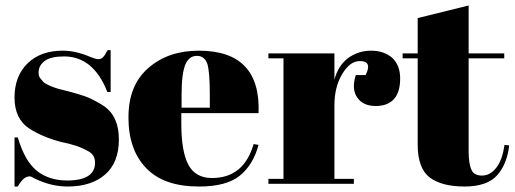

<svg xmlns="http://www.w3.org/2000/svg" viewBox="-20 -671 1879 701"><path d="M45 10C45 10 45 10 45 10C59 -15 73 -27 88 -27C88 -27 88 -27 88 -27C93 -27 99 -24 107 -19C107 -19 107 -19 107 -19C146 0 186 10 227 10C227 10 227 10 227 10C285 10 331 -5 364 -34C397 -63 414 -105 414 -162C414 -218 396 -259 359 -284C359 -284 359 -284 359 -284C341 -296 322 -306 302 -315C282 -323 249 -333 204 -344C204 -344 204 -344 204 -344C200 -345 194 -346 186 -349C177 -352 171 -354 167 -356C163 -357 158 -360 152 -363C146 -366 142 -368 139 -371C136 -374 133 -378 128 -384C123 -389 121 -397 121 -407C121 -407 121 -407 121 -407C121 -424 129 -438 144 -449C159 -460 183 -465 214 -465C214 -465 214 -465 214 -465C285 -465 338 -422 372 -335C372 -335 384 -335 384 -335C384 -335 384 -488 384 -488C384 -488 373 -488 373 -488C373 -488 373 -488 373 -488C366 -475 361 -467 356 -462C351 -457 346 -455 339 -455C332 -455 323 -458 310 -463C310 -463 310 -463 310 -463C275 -478 242 -486 209 -486C209 -486 209 -486 209 -486C156 -486 113 -471 81 -440C49 -409 33 -367 33 -315C33 -263 51 -225 88 -201C88 -201 88 -201 88 -201C119 -181 157 -165 202 -153C202 -153 202 -153 202 -153C243 -145 276 -134 302 -119C302 -119 302 -119 302 -119C319 -110 327 -96 327 -77C327 -77 327 -77 327 -77C327 -34 293 -12 225 -12C225 -12 225 -12 225 -12C181 -12 144 -24 115 -47C86 -70 62 -111 45 -169C45 -169 33 -169 33 -169C33 -169 33 10 33 10C33 10 45 10 45 10Z M707 10C707 10 707 10 707 10C773 10 823 -3 856 -30C889 -57 911 -94 924 -142C924 -142 906 -145 906 -145C906 -145 906 -145 906 -145C882 -62 831 -21 754 -21C754 -21 754 -21 754 -21C713 -21 684 -38 667 -71C650 -104 642 -154 642 -219C642 -219 642 -258 642 -258C642 -258 924 -258 924 -258C924 -258 924 -258 924 -258C930 -410 857 -486 706 -486C706 -486 706 -486 706 -486C631 -486 570 -465 522 -423C473 -381 449 -321 449 -242C449 -163 471 -101 514 -57C557 -12 621 10 707 10ZM643 -327C643 -327 643 -327 643 -327C643 -378 648 -415 657 -436C666 -457 680 -467 699 -467C718 -467 730 -457 737 -438C743 -418 746 -381 746 -327C746 -327 746 -278 746 -278C746 -278 643 -278 643 -278C643 -278 643 -327 643 -327Z M1294 -448C1325 -448 1332 -431 1315 -397C1315 -397 1279 -397 1279 -397C1279 -397 1279 -397 1279 -397C1268 -362 1270 -334 1285 -314C1299 -294 1321 -284 1352 -284C1382 -284 1404 -293 1419 -310C1434 -327 1441 -352 1441 -385C1441 -417 1431 -442 1412 -460C1392 -477 1366 -486 1335 -486C1304 -486 1276 -477 1251 -459C1226 -440 1210 -414 1201 -380C1201 -380 1201 -476 1201 -476C1201 -476 960 -476 960 -476C960 -476 960 -458 960 -458C960 -458 1015 -458 1015 -458C1015 -458 1015 -18 1015 -18C1015 -18 960 -18 960 -18C960 -18 960 0 960 0C960 0 1272 0 1272 0C1272 0 1272 -18 1272 -18C1272 -18 1201 -18 1201 -18C1201 -18 1201 -286 1201 -286C1201 -286 1201 -286 1201 -286C1201 -330 1210 -368 1229 -400C1248 -432 1269 -448 1294 -448C1294 -448 1294 -448 1294 -448Z M1505 -143C1505 -85 1520 -45 1549 -23C1578 -1 1621 10 1676 10C1731 10 1771 -4 1795 -31C1819 -58 1834 -94 1839 -140C1839 -140 1822 -142 1822 -142C1822 -142 1822 -142 1822 -142C1817 -107 1808 -80 1793 -60C1778 -40 1760 -30 1740 -30C1720 -30 1707 -37 1701 -52C1694 -67 1691 -90 1691 -121C1691 -121 1691 -458 1691 -458C1691 -458 1821 -458 1821 -458C1821 -458 1821 -476 1821 -476C1821 -476 1691 -476 1691 -476C1691 -476 1691 -651 1691 -651C1691 -651 1505 -605 1505 -605C1505 -605 1505 -476 1505 -476C1505 -476 1450 -476 1450 -476C1450 -476 1450 -458 1450 -458C1450 -458 1505 -458 1505 -458C1505 -458 1505 -143 1505 -143C1505 -143 1505 -143 1505 -143Z"/></svg>

Font: Abril Fatface Utterance
Style: Regular
Weight: 500
Designer: Veronika Burian, Jos Scaglione
Foundry: TypeTogether
Version: ""